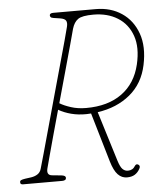

<svg xmlns="http://www.w3.org/2000/svg" viewBox="-51 -745 667 799"><g transform="rotate(-5 282.0 -345.5)"><path d="M501.5 -22.5Q493.5 -7.5 480.5 0.8Q467.5 9 447.5 9Q425.5 9 409.5 -7.8Q393.5 -24.5 382 -63L321.5 -269Q312 -268 302 -268Q268.5 -267.5 238.8 -275.2Q209 -283 186 -296.5Q170.5 -241.5 157 -192Q143.5 -142.5 133.8 -106.8Q124 -71 120.5 -57Q113.5 -29.5 136.5 -27L176.5 -23Q194 -21 194 -11.5Q194 0 177 0H13.5Q1.5 0 2.5 -10.5Q2.5 -15.5 7.2 -18Q12 -20.5 24.5 -22.5L50 -26Q66 -28.5 77.2 -36Q88.5 -43.5 92.5 -58Q97.5 -75 110 -119.5Q122.5 -164 139.2 -224.8Q156 -285.5 174.2 -351.2Q192.5 -417 209.2 -477Q226 -537 237.8 -580Q249.5 -623 253 -637.5Q257 -654 251.8 -662.8Q246.5 -671.5 227.5 -674.5L201 -678.5Q191.5 -680 188.8 -683.2Q186 -686.5 186 -691Q186.5 -700 201.5 -700H379Q441 -700 486.8 -669.2Q532.5 -638.5 552.5 -582.8Q572.5 -527 556.5 -451Q540.5 -374.5 485.2 -329Q430 -283.5 349.5 -272L413.5 -64.5Q422 -37 431.5 -27.8Q441 -18.5 453.5 -18.5Q474 -18.5 484 -35.5Q490 -45 498.5 -40Q508 -34.5 501.5 -22.5ZM277.5 -627Q273.5 -611 260.5 -564Q247.5 -517 229.8 -453.2Q212 -389.5 193.5 -323Q211.5 -312 240 -302.8Q268.5 -293.5 303.5 -293.5Q394.5 -293.5 452.5 -335.5Q510.5 -377.5 529 -455.5Q545.5 -525.5 528 -575.2Q510.5 -625 468 -651.5Q425.5 -678 366.5 -678Q319.5 -678 302.5 -666Q285.5 -654 277.5 -627Z"/></g></svg>

Font: Fraunces 144pt S100 Thin
Style: Italic
Weight: 100
Italic angle: -16°
Version: Version 1.000; ttfautohint (v1.8.3)